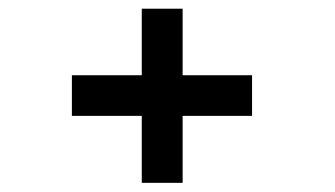

<svg xmlns="http://www.w3.org/2000/svg" viewBox="-20 -518 750 430"><path d="M297.5 -108.5V-258.5H141V-349.5H297.5V-498.5H389V-349.5H544.5V-258.5H389V-108.5Z"/></svg>

Font: League Mono Medium
Style: Regular
Weight: 500
Width: 6
Designer: Tyler Finck
Foundry: The League of Moveable Type / Tyler Finck
Version: Version 2.300;RELEASE